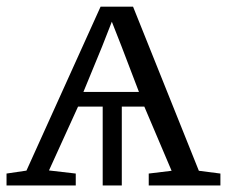

<svg xmlns="http://www.w3.org/2000/svg" viewBox="-22 -568 695 588"><path d="M-2 0V-36.5L59 -45.5L286 -547.5H385.5L587 -45L653 -36.5V0H433.5V-36.5L503.5 -45L420 -241.5H351V0H292.5V-241.5H217L128 -46L210 -36.5V0ZM233.5 -286.5H403.5L350 -426.5L320.5 -501.5L290.5 -425Z"/></svg>

Font: Merriweather 36pt Light
Style: Regular
Weight: 300
Designer: Eben Sorkin
Foundry: Eben Sorkin
Version: Version 2.100